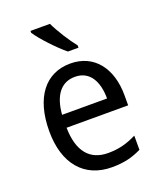

<svg xmlns="http://www.w3.org/2000/svg" viewBox="-143 -855 796 955"><g transform="rotate(-20 255.0 -378.0)"><path d="M237 -766H134V-756C159 -717 230 -641 274 -606H330V-618C300 -655 258 -721 237 -766ZM264 -546C132 -546 51 -443 51 -264C51 -94 137 10 284 10C347 10 392 -1 441 -25V-100C391 -75 347 -63 290 -63C193 -63 140 -127 138 -252H464V-306C464 -447 391 -546 264 -546ZM263 -476C342 -476 377 -409 377 -320H139C147 -421 190 -476 263 -476Z"/></g></svg>

Font: Noto Sans Lao SemiCondensed
Style: Regular
Weight: 400
Width: 4
Designer: Monotype Design Team
Foundry: Monotype Imaging Inc.
Version: Version 2.004